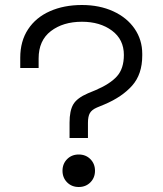

<svg xmlns="http://www.w3.org/2000/svg" viewBox="-20 -734 653 768"><path d="M61 -503.2Q61 -569.5 92.4 -617Q123.8 -664.5 179.8 -689.2Q235.8 -714 307.8 -714Q378 -714 433 -688.8Q488 -663.5 518.5 -619Q549 -574.5 549 -518.8V-511.8Q549 -437 508.6 -391.5Q468.2 -346 397.5 -316.2L367.5 -303.8Q347.2 -295 339.5 -281.6Q331.8 -268.2 331.8 -242.5V-182H258.2V-243.5Q258.2 -291 273.1 -316.5Q288 -342 331.8 -360.8L361.8 -373.2Q420.5 -398.2 448 -429Q475.5 -459.8 475.5 -514.2Q475.5 -576.2 427.8 -611.6Q380 -647 307.8 -647Q232.2 -647 183.4 -609.5Q134.5 -572 134.5 -500.2V-462H61ZM230 -51Q230 -78.8 248.4 -97.4Q266.8 -116 295 -116Q323.2 -116 341.6 -97.4Q360 -78.8 360 -51Q360 -23.2 341.6 -4.6Q323.2 14 295 14Q266.8 14 248.4 -4.6Q230 -23.2 230 -51Z"/></svg>

Font: Space Grotesk Variable
Style: Regular
Weight: 400
Designer: Florian Karsten (Space Grotesk), Colophon Foundry (Space Mono)
Foundry: Florian Karsten
Version: Version 1.106